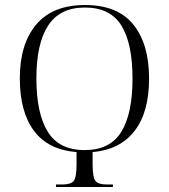

<svg xmlns="http://www.w3.org/2000/svg" viewBox="-20 -745 673 765"><path d="M203 0V-10H229Q263 -10 274 -24.5Q285 -39 285 -92V-139Q172 -148 115.5 -223.5Q59 -299 59 -433Q59 -570 124.5 -647.5Q190 -725 319 -725Q448 -725 511 -647.5Q574 -570 574 -432Q574 -297 515.5 -222.5Q457 -148 349 -139V-92Q349 -39 360 -24.5Q371 -10 405 -10H430V0ZM317 -147Q419 -147 463.5 -220Q508 -293 508 -431Q508 -572 463.5 -643.5Q419 -715 318 -715Q219 -715 172 -643.5Q125 -572 125 -432Q125 -294 170 -220.5Q215 -147 317 -147Z"/></svg>

Font: Noto Serif Display Condensed Light
Style: Regular
Weight: 300
Width: 3
Designer: Monotype Design Team
Foundry: Monotype Imaging Inc.
Version: Version 2.009